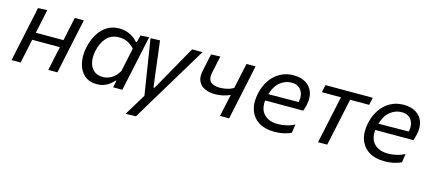

<svg xmlns="http://www.w3.org/2000/svg" viewBox="-54 -991 3741 1669"><g transform="rotate(15 1817.0 -156.5)"><path d="M26 0Q37.5 -55 48.5 -106.5Q59.5 -158 72.5 -219L83 -268.5Q97.5 -336 108.5 -389Q119.5 -441.5 131 -496L213.5 -499.5Q202 -443.5 191 -391.8Q180 -340 168 -284H417Q430 -345.5 440.5 -395Q451 -444.5 462 -496H543.5Q532 -441.5 520.8 -388.8Q509.5 -336 495 -268.5L484.5 -219Q472 -158 461 -106.5Q450 -55 438.5 0H356.5Q368 -55 379 -106.5Q390 -157.5 402.5 -217H153.5Q141 -156.5 130.2 -105.8Q119.5 -55 107.5 0Z M940 0 945 -23 953 -61.5H945Q913.5 -23.5 875 -6.2Q836.5 11 797.5 11Q724 11 680.5 -28.8Q637 -68.5 623.5 -133.5Q617 -164 617 -196.5Q617 -233.5 625.5 -273.5Q648 -381 709.8 -444.5Q771.5 -508 862 -508Q915.5 -508 959.2 -486Q1003 -464 1028.5 -432H1037.5L1053 -496L1130 -501Q1117 -442 1105.5 -386.5Q1093.5 -330.5 1080.5 -269L1028.5 -26.5Q1025.5 -13 1023 0ZM830.5 -63Q870 -63 907.5 -85.2Q945 -107.5 973 -155.5L1018 -368Q993 -397 959.5 -415Q926 -433 881 -433Q808 -433 766 -385.5Q724 -338 709.5 -266.5Q702.5 -235 702.5 -206.5Q702.5 -185 706.5 -165.5Q715.5 -119 746.2 -91Q777 -63 830.5 -63Z M1104 195Q1132.5 147.5 1163 98.5Q1193 49 1222 1.5Q1214.5 -46 1207 -94Q1199.5 -141.5 1192 -188.5L1178 -278Q1169.5 -331 1161 -387Q1152 -442.5 1143.5 -496L1228 -499.5Q1236 -435 1244 -374Q1251.5 -312.5 1259.5 -248L1279.5 -88.5H1288.5L1378.5 -248.5Q1414 -312 1448.2 -372.8Q1482.5 -433.5 1518 -496H1611.5Q1587.5 -456 1565 -419Q1542.5 -381.5 1515.5 -336.8Q1488.5 -292 1451 -229.5L1366.5 -90Q1309 5.5 1269.2 71.8Q1229.5 138 1197 192Z M1902 0Q1912.5 -48 1923.5 -101Q1934.5 -154 1945 -201Q1919 -187.5 1883 -179.2Q1847 -171 1810 -171Q1756.5 -171 1717.2 -189.2Q1678 -207.5 1660.5 -245Q1650 -267 1650 -296.5Q1650 -316.5 1655 -340Q1664 -382.5 1672 -419.8Q1680 -457 1688.5 -496L1771 -499.5Q1762.5 -461.5 1755 -424Q1747 -386.5 1738 -344Q1734.5 -326 1734.5 -311.5Q1734.5 -279 1752.5 -261.5Q1779 -236 1838.5 -236Q1863 -236 1896.2 -243Q1929.5 -250 1958.5 -267L1962.5 -285.5Q1975.5 -347 1986 -396Q1996.5 -444.5 2007.5 -496H2089Q2077.5 -441.5 2066.5 -389Q2055 -336 2041 -268.5L2030.5 -219Q2017.5 -158 2006.5 -106.5Q1995.5 -55 1984 0Z M2391 11Q2307.5 11 2251.5 -24.2Q2195.5 -59.5 2173.5 -123Q2161.5 -158 2161.5 -199.5Q2161.5 -233.5 2169.5 -271.5Q2184.5 -343 2221 -396Q2257.5 -449 2310.5 -478Q2363.5 -507 2428 -507Q2499 -507 2543.5 -477.8Q2588 -448.5 2604 -398.5Q2612 -372.5 2612 -343.5Q2612 -316 2605 -286Q2602 -272.5 2597.5 -258Q2593 -243.5 2589 -231.5H2246Q2244.5 -217.5 2244.5 -204Q2244.5 -144 2280 -107Q2323 -61.5 2405.5 -61.5Q2442 -61.5 2482.2 -70.8Q2522.5 -80 2554.5 -98L2543 -20.5Q2524.5 -9.5 2482.2 0.8Q2440 11 2391 11ZM2428.5 -440.5Q2374 -440.5 2327.5 -404Q2281 -367.5 2258.5 -291L2530.5 -293.5L2531 -295Q2535.5 -315.5 2535.5 -334Q2535.5 -371 2517 -399Q2489.5 -440.5 2428.5 -440.5Z M2784 0Q2796 -55.5 2807 -106.8Q2818 -158 2831 -219L2841.5 -268.5Q2851.5 -315.5 2859.5 -353.5Q2867.5 -391.5 2875.5 -428.5H2704L2718 -496H3144L3129.5 -428.5H2958Q2950 -391.5 2942 -353.5Q2934 -315.5 2924 -268.5L2913.5 -219Q2900.5 -158 2889.5 -106.8Q2878.5 -55.5 2866.5 0Z M3382 11Q3298.5 11 3242.5 -24.2Q3186.5 -59.5 3164.5 -123Q3152.5 -158 3152.5 -199.5Q3152.5 -233.5 3160.5 -271.5Q3175.5 -343 3212 -396Q3248.5 -449 3301.5 -478Q3354.5 -507 3419 -507Q3490 -507 3534.5 -477.8Q3579 -448.5 3595 -398.5Q3603 -372.5 3603 -343.5Q3603 -316 3596 -286Q3593 -272.5 3588.5 -258Q3584 -243.5 3580 -231.5H3237Q3235.5 -217.5 3235.5 -204Q3235.5 -144 3271 -107Q3314 -61.5 3396.5 -61.5Q3433 -61.5 3473.2 -70.8Q3513.5 -80 3545.5 -98L3534 -20.5Q3515.5 -9.5 3473.2 0.8Q3431 11 3382 11ZM3419.5 -440.5Q3365 -440.5 3318.5 -404Q3272 -367.5 3249.5 -291L3521.5 -293.5L3522 -295Q3526.5 -315.5 3526.5 -334Q3526.5 -371 3508 -399Q3480.5 -440.5 3419.5 -440.5Z"/></g></svg>

Font: Heraclito
Style: Italic
Weight: 400
Italic angle: -12°
Designer: Kostas Bartsokas (font) & Cristiano Sobral (main changes)
Foundry: Kostas Bartsokas (font) & Cristiano Sobral (main changes)
Version: Version 1.00;July 8, 2020;FontCreator 13.0.0.2655 64-bit